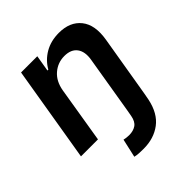

<svg xmlns="http://www.w3.org/2000/svg" viewBox="-208 -687 1030 1030"><g transform="rotate(-45 307.0 -172.0)"><path d="M371.4 0 425.8 -327.4Q435 -381.7 412.1 -412.8Q389.2 -443.9 338.8 -443.9Q288.4 -443.9 250.5 -411.4Q212.7 -378.9 202.4 -319.6L149.9 0H21L111.9 -545.5H235.1L219.5 -452.8H226.2Q251.8 -498.6 298.1 -525.6Q344.5 -552.6 405.5 -552.6Q489.3 -552.6 532 -499.1Q574.6 -445.7 558.2 -347.3L500 0L492.2 41.9Q474.1 127.8 419.7 168.5Q365.4 209.2 287.6 209.2Q270.2 209.2 253.4 208.3Q236.5 207.4 221.9 203.8L245.7 98Q253.9 99.8 263.5 101.2Q273.1 102.6 284.1 102.6Q316.1 102.6 337.2 88.1Q358.3 73.5 364.7 37.6Z"/></g></svg>

Font: Inter UI Semi Bold
Style: Italic
Weight: 600
Italic angle: -9.39999°
Designer: Rasmus Andersson
Foundry: rsms
Version: 3.2;8d6f07862